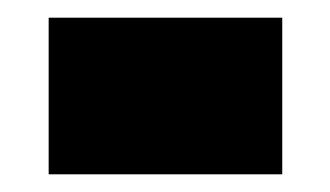

<svg xmlns="http://www.w3.org/2000/svg" viewBox="-20 -431 373 217"><path d="M35 -234V-411H299V-234Z"/></svg>

Font: Georama Condensed Black
Style: Regular
Weight: 900
Width: 3
Designer: Jean-Baptiste Levee
Foundry: Production Type
Version: Version 1.000